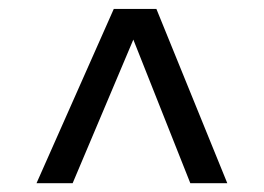

<svg xmlns="http://www.w3.org/2000/svg" viewBox="-20 -565 593 431"><path d="M62 -153.8 235.4 -544.9H331.1L490.2 -153.8H407.2L279.3 -476.1L143.1 -153.8Z"/></svg>

Font: Trocchi
Style: Regular
Weight: 400
Designer: Vernon Adams
Foundry: Vernon Adams
Version: Version 1.101; ttfautohint (v1.8.4.7-5d5b);gftools[0.9.27]